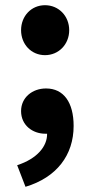

<svg xmlns="http://www.w3.org/2000/svg" viewBox="-20 -520 347 738"><path d="M153 -308C206 -308 246 -350 246 -404C246 -458 206 -500 153 -500C100 -500 61 -458 61 -404C61 -350 100 -308 153 -308ZM78 198C198 162 263 76 263 -36C263 -126 225 -180 157 -180C104 -180 61 -145 61 -93C61 -38 106 -6 154 -6C156 -6 159 -6 161 -6C162 42 123 90 46 115Z"/></svg>

Font: DAIFUKU Sans
Style: Bold
Weight: 700
Designer: Original font ‘Source Han Sans JP’ : Paul D. Hunt
Foundry: Daifuku
Version: Version 1.000